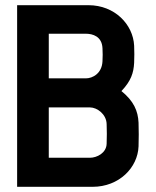

<svg xmlns="http://www.w3.org/2000/svg" viewBox="-20 -720 600 740"><path d="M391 -242C392 -214 392 -194 391 -166C390 -130 353 -112 327 -112H168V-306H327C354 -306 390 -280 391 -242ZM46 0H337C439 0 511 -74 514 -156C515 -172 515 -231 514 -247C512 -293 495 -331 448 -369C485 -408 495 -439 497 -478C498 -490 498 -532 497 -544C493 -626 422 -700 321 -700H46ZM168 -418V-590H311C337 -590 373 -580 375 -534C376 -521 376 -497 375 -484C373 -437 337 -418 311 -418Z"/></svg>

Font: Fervojo
Style: Bold
Weight: 700
Designer: kohakuno
Version: ver.1.0